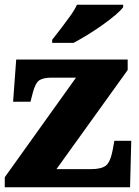

<svg xmlns="http://www.w3.org/2000/svg" viewBox="-20 -786 582 806"><path d="M0 0V-42L299 -460H195Q163 -460 146 -449.5Q129 -439 118 -398L108 -359H35L48 -536H516V-492L217 -76H362Q404 -76 423.5 -90Q443 -104 453 -156L460 -195H531L526 0ZM199 -619Q214 -638 234 -664Q254 -690 273.5 -717Q293 -744 303 -766H497V-756Q488 -743 464.5 -723Q441 -703 410 -681Q379 -659 347 -639.5Q315 -620 289 -606H199Z"/></svg>

Font: Noto Serif Tamil Black
Style: Italic
Weight: 900
Italic angle: -12°
Designer: Indian Type Foundry, Tom Grace, and the Monotype Design Team
Foundry: Monotype Imaging Inc.
Version: Version 2.003; ttfautohint (v1.8.4.7-5d5b)